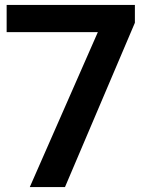

<svg xmlns="http://www.w3.org/2000/svg" viewBox="-20 -760 598 780"><path d="M101 0 377.5 -629.5H7V-740H528V-667.5L244 0Z"/></svg>

Font: Encode Sans Expanded SemiBold
Style: Regular
Weight: 600
Width: 7
Designer: Multiple Designers
Foundry: Impallari Type
Version: Version 3.000; ttfautohint (v1.8.3) -l 8 -r 50 -G 200 -x 14 